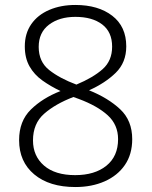

<svg xmlns="http://www.w3.org/2000/svg" viewBox="-20 -744 611 774"><path d="M284 -724Q376 -724 432.5 -680.5Q489 -637 489 -557Q489 -492 446.5 -450.5Q404 -409 339 -380Q416 -349 464.5 -303.5Q513 -258 513 -183Q513 -122 483.5 -79Q454 -36 402 -13Q350 10 284 10Q179 10 118 -41Q57 -92 57 -179Q57 -256 104.5 -302.5Q152 -349 224 -377Q184 -396 151 -419.5Q118 -443 99 -476.5Q80 -510 80 -557Q80 -609 106 -646.5Q132 -684 178.5 -704Q225 -724 284 -724ZM284 -676Q219 -676 177.5 -644.5Q136 -613 136 -555Q136 -495 178.5 -461.5Q221 -428 288 -403Q355 -431 393.5 -465Q432 -499 432 -556Q432 -615 392 -645.5Q352 -676 284 -676ZM113 -178Q113 -115 157.5 -76.5Q202 -38 283 -38Q362 -38 409 -76Q456 -114 456 -183Q456 -241 414.5 -279Q373 -317 298 -345L276 -353Q203 -325 158 -285.5Q113 -246 113 -178Z"/></svg>

Font: Noto Sans Lao UI Light
Style: Regular
Weight: 300
Designer: Monotype Design Team
Foundry: Monotype Imaging Inc.
Version: Version 2.000; ttfautohint (v1.8.4.7-5d5b)